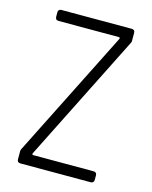

<svg xmlns="http://www.w3.org/2000/svg" viewBox="-100 -703 609 769"><g transform="rotate(15 204.5 -318.0)"><path d="M308.6 -590.8H59.1Q45.4 -590.8 45.4 -605.5V-622.6Q45.4 -636.2 59.1 -636.2H350.1Q363.8 -636.2 363.8 -622.6V-588.9Q363.8 -584.5 362.8 -583.5L96.2 -51.8Q94.2 -45.4 100.6 -45.4H350.1Q363.8 -45.4 363.8 -31.7V-13.7Q363.8 0 350.1 0H59.1Q45.4 0 45.4 -13.7V-47.4Q45.4 -50.8 46.4 -53.7L313 -584.5Q314.9 -590.8 308.6 -590.8Z"/></g></svg>

Font: GOSTRUS
Style: type A
Weight: 200
Designer: Юрий и Татьяна Кривогуз
Version: Version 01.0